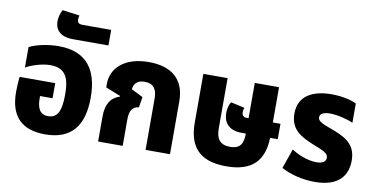

<svg xmlns="http://www.w3.org/2000/svg" viewBox="-76 -1010 2432 1239"><g transform="rotate(10 1140.0 -390.5)"><path d="M271 14C445 14 521 -88 521 -271C521 -449 446 -562 260 -562C192 -562 111 -545 69 -522V-388C104 -409 174 -432 228 -432C326 -432 355 -374 355 -262C355 -144 326 -105 270 -105C219 -105 197 -140 197 -211V-224H279V-323H46C42 -295 40 -248 40 -223C40 -68 114 14 271 14Z M343 -622H575V-724H388C362 -724 353 -734 353 -753C353 -760 354 -771 357 -780L244 -795C231 -770 224 -743 224 -719C224 -670 252 -622 343 -622Z M617 0H778V-175C778 -226 794 -259 838 -263L849 -332L773 -370C776 -404 796 -432 846 -432C902 -432 928 -400 928 -337V0H1088V-346C1088 -489 1002 -562 851 -562C692 -562 608 -479 608 -377V-353L706 -314L705 -310C646 -290 617 -246 617 -162Z M1458 14C1629 14 1702 -67 1706 -216H1756V-317H1706V-548H1547V-317H1531C1513 -317 1503 -331 1503 -349C1503 -358 1505 -370 1509 -378L1419 -398C1405 -381 1399 -350 1399 -325C1399 -273 1426 -216 1519 -216H1547C1547 -145 1523 -114 1461 -114C1394 -114 1369 -151 1369 -220V-548H1210V-229C1210 -72 1282 14 1458 14Z M2038 14C2199 14 2250 -69 2250 -162C2250 -252 2204 -296 2105 -334C2040 -359 1994 -370 1994 -402C1994 -425 2018 -438 2059 -438C2110 -438 2178 -420 2212 -404V-530C2180 -547 2120 -562 2049 -562C1924 -562 1833 -514 1833 -398C1833 -299 1895 -260 1983 -224C2053 -196 2089 -184 2089 -153C2089 -128 2069 -113 2027 -113C1964 -113 1899 -144 1863 -167L1818 -39C1880 -4 1963 14 2038 14Z"/></g></svg>

Font: Noto Sans Thai SemCond ExtBd
Style: Regular
Weight: 800
Width: 4
Designer: Monotype Design Team
Foundry: Monotype Imaging Inc.
Version: Version 2.002